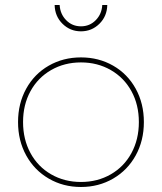

<svg xmlns="http://www.w3.org/2000/svg" viewBox="-20 -746 646 766"><path d="M554 -259Q554 -185 521.5 -126Q489 -67 431.5 -33.5Q374 0 303 0Q232 0 174.5 -33.5Q117 -67 84.5 -126Q52 -185 52 -259Q52 -333 84.5 -392Q117 -451 174.5 -484Q232 -517 303 -517Q374 -517 431.5 -484Q489 -451 521.5 -392Q554 -333 554 -259ZM72 -259Q72 -190 101.5 -135.5Q131 -81 184 -50.5Q237 -20 303 -20Q369 -20 422 -50.5Q475 -81 504.5 -135.5Q534 -190 534 -259Q534 -328 504.5 -382Q475 -436 422 -466.5Q369 -497 303 -497Q237 -497 184 -466.5Q131 -436 101.5 -382Q72 -328 72 -259ZM303 -641Q338 -641 362 -665.5Q386 -690 388 -726H408Q407 -681 376.5 -651Q346 -621 303 -621Q260 -621 229.5 -651Q199 -681 198 -726H218Q220 -690 244 -665.5Q268 -641 303 -641Z"/></svg>

Font: Gontserrat Thin
Style: Regular
Weight: 250
Designer: Julieta Ulanovsky
Foundry: Julieta Ulanovsky
Version: Version 6.001